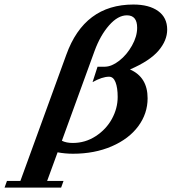

<svg xmlns="http://www.w3.org/2000/svg" viewBox="-133 -671 762 852"><path d="M-112.8 161.6 -102.1 131.8H-42.5L161.1 -427.7Q241.2 -650.9 459 -650.9Q528.3 -650.9 568.6 -622.1Q608.9 -593.3 608.9 -539.6Q608.9 -491.2 570.1 -445.8Q531.2 -400.4 443.8 -362.8Q522 -328.6 522 -234.9Q522 -167 480.5 -110.8Q439 -54.7 362.8 -21.7Q286.6 11.2 190.9 11.2Q155.8 11.2 122.6 4.9L76.2 131.8H148.9L138.2 161.6ZM286.6 -444.8 141.6 -46.4Q161.1 -36.6 189.9 -36.6Q245.6 -36.6 292 -66.9Q338.4 -97.2 363.8 -143.8Q389.2 -190.4 389.2 -240.7Q389.2 -281.7 379.6 -306.2Q370.1 -330.6 351.1 -330.6Q320.8 -330.6 277.8 -306.6L299.8 -375H333Q362.8 -375.5 396.2 -401.6Q429.7 -427.7 452.6 -468.5Q475.6 -509.3 475.6 -547.9Q475.6 -603 430.2 -603Q390.1 -603 351.1 -558.6Q312 -514.2 286.6 -444.8Z"/></svg>

Font: Elstob
Style: Bold Italic
Weight: 700
Italic angle: -20°
Designer: Peter S. Baker
Version: Version 1.015